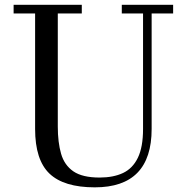

<svg xmlns="http://www.w3.org/2000/svg" viewBox="-20 -770 794 804"><path d="M37 -750H322.5V-713.5H222V-240Q222 -174 235.8 -126.2Q249.5 -78.5 287.2 -52.5Q325 -26.5 397 -26.5Q454.5 -26.5 495 -45.5Q535.5 -64.5 557.2 -109.2Q579 -154 579 -230V-713.5H490V-750H705V-713.5H615V-230Q615 14.5 377 14.5Q247.5 14.5 187.2 -43Q127 -100.5 127 -230V-713.5H37Z"/></svg>

Font: Bodoni* 06pt
Style: Regular
Weight: 400
Version: Version 2.3